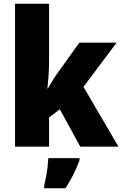

<svg xmlns="http://www.w3.org/2000/svg" viewBox="-20 -846 650 1021"><path d="M241 -526Q241 -490 238.5 -450.5Q236 -411 232 -376H235Q246 -396 261 -420Q276 -444 288 -460L402 -619H600L424 -384L610 -66H407L298 -265L241 -221V-66H60V-826H241ZM403 6Q388 46 370.5 81.5Q353 117 328 155H215V141Q220 121 225 94.5Q230 68 233 41Q236 14 237 -5H403Z"/></svg>

Font: Noto Sans Malayalam UI SemiCondensed Black
Style: Regular
Weight: 900
Width: 4
Designer: Jelle Bosma - Monotype Design Team
Foundry: Monotype Imaging Inc.
Version: Version 2.104; ttfautohint (v1.8.4.7-5d5b)